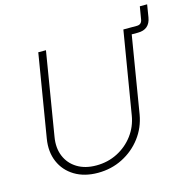

<svg xmlns="http://www.w3.org/2000/svg" viewBox="-119 -946 1066 1075"><g transform="rotate(-15 414.0 -409.0)"><path d="M318.8 11.2Q240.2 11.2 184.3 -22.7Q128.4 -56.6 103.3 -115.2Q78.1 -173.8 90.3 -248L169.4 -727.5H213.9L134.8 -247.1Q124 -184.6 144.3 -135.7Q164.6 -86.9 210 -59.1Q255.4 -31.2 320.3 -31.2Q387.2 -31.2 443.1 -59.8Q499 -88.4 536.1 -137.9Q573.2 -187.5 583.5 -250.5L662.6 -727.5H740.7Q768.1 -727.5 772.9 -755.4L785.2 -829.1H827.6L815.9 -756.8Q804.7 -689 736.8 -689H700.7L627.4 -244.6Q614.7 -170.4 571 -112.8Q527.3 -55.2 461.9 -22Q396.5 11.2 318.8 11.2Z"/></g></svg>

Font: Inter Extra Light
Style: Italic
Weight: 200
Italic angle: -9.39999°
Designer: Rasmus Andersson
Foundry: rsms
Version: Version 4.000;git-3c8e0fc